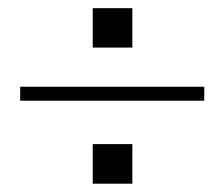

<svg xmlns="http://www.w3.org/2000/svg" viewBox="-20 -560 548 469"><path d="M206.5 -443.8V-540H303.2V-443.8ZM479 -348.1V-314H29.3V-348.1ZM206.5 -111.3V-208H303.2V-111.3Z"/></svg>

Font: Happy Times at the IKOB
Style: Regular
Weight: 400
Designer: Lucas Le Bihan
Foundry: Lucas Le Bihan
Version: Version 1.000;PS 1.0;hotconv 1.0.88;makeotf.lib2.5.647800